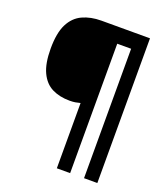

<svg xmlns="http://www.w3.org/2000/svg" viewBox="-158 -870 963 1106"><g transform="rotate(20 323.5 -316.5)"><path d="M569.2 127H487.6V-666.3H402.5V127H320.9V-273Q305.9 -269 291.1 -266.5Q276.3 -264 256.6 -264Q194.6 -264 148.6 -287Q102.6 -310 77.1 -364Q51.6 -418 51.6 -509Q51.6 -605 79.1 -659.5Q106.6 -714 156.6 -737Q206.6 -760 271.6 -760H569.2Z"/></g></svg>

Font: Noto Sans Oriya
Style: Regular
Weight: 400
Designer: Amélie Bonet and Sol Matas
Foundry: Google LLC
Version: Version 2.006